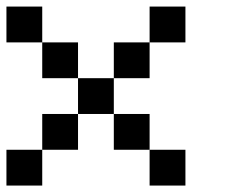

<svg xmlns="http://www.w3.org/2000/svg" viewBox="-20 -576 707 596"><path d="M111.1 0H0V-111.1H111.1ZM222.2 -111.1H111.1V-222.2H222.2ZM333.3 -222.2H222.2V-333.3H333.3ZM111.1 -444.4H0V-555.6H111.1ZM222.2 -333.3H111.1V-444.4H222.2ZM444.4 -111.1H333.3V-222.2H444.4ZM555.6 0H444.4V-111.1H555.6ZM444.4 -333.3H333.3V-444.4H444.4ZM555.6 -444.4H444.4V-555.6H555.6Z"/></svg>

Font: Pixeloid Mono
Style: Regular
Weight: 400
Monospace: yes
Designer: GGBotNet
Foundry: GGBotNet
Version: 0.5